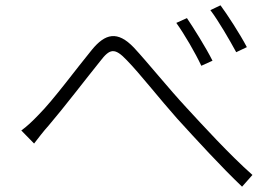

<svg xmlns="http://www.w3.org/2000/svg" viewBox="-20 -735 1040 721"><path d="M682 -667 642 -649C673 -606 714 -535 736 -488L778 -507C753 -557 705 -633 682 -667ZM808 -715 770 -697C801 -656 842 -585 867 -539L907 -558C882 -606 832 -683 808 -715ZM60 -245 108 -196C122 -214 143 -242 163 -264C217 -327 306 -443 356 -505C392 -552 410 -558 457 -508C504 -460 580 -363 645 -290C717 -211 812 -107 889 -34L928 -78C842 -154 738 -268 679 -332C613 -403 535 -500 483 -556C421 -621 375 -609 325 -548C269 -480 181 -360 125 -304C101 -279 82 -261 60 -245Z"/></svg>

Font: Genne Gothic Light
Style: Regular
Weight: 300
Designer: Ryoko NISHIZUKA (kana & ideographs); Paul D. Hunt (Latin, Greek & Cyrillic); Wenlong ZHANG (bopomofo); Sandoll Communica
Foundry: Adobe Systems Incorporated
Version: Version 1.004;PS 1.004;hotconv 16.6.51;makeotf.lib2.5.65220